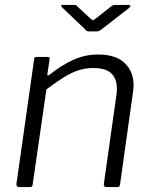

<svg xmlns="http://www.w3.org/2000/svg" viewBox="-20 -762 621 782"><path d="M58 0Q52 0 49 -4Q46 -8 47 -13L119 -521Q120 -527 121.5 -528.5Q123 -530 128 -530H174Q179 -530 181 -528Q183 -526 182 -520L173 -461Q172 -450 181 -457Q231 -497 279 -518.5Q327 -540 379 -540Q451 -540 487.5 -505.5Q524 -471 524 -415Q524 -409 523.5 -402.5Q523 -396 522 -389L469 -11Q468 -5 465.5 -2.5Q463 0 456 0H413Q407 0 404.5 -4Q402 -8 403 -13L454 -374Q455 -381 455.5 -388Q456 -395 456 -401Q456 -442 433 -463.5Q410 -485 360 -485Q328 -485 299 -475.5Q270 -466 239 -446.5Q208 -427 169 -398L113 -10Q112 -4 109.5 -2Q107 0 100 0H58ZM434 -737Q440 -741 443.5 -741.5Q447 -742 452 -742H503Q510 -742 511 -738.5Q512 -735 505 -729L393 -642Q389 -639 385 -636.5Q381 -634 374 -634H344Q335 -634 331 -637.5Q327 -641 323 -646L233 -732Q229 -737 229 -739.5Q229 -742 234 -742H281Q287 -742 290 -740.5Q293 -739 297 -734L350 -685Q358 -678 360 -679.5Q362 -681 372 -688Z"/></svg>

Font: Libre Franklin Light
Style: Italic
Weight: 300
Italic angle: -8°
Designer: Pablo Impallari, Rodrigo Fuenzalida, Nhung Nguyen
Foundry: Impallari Type
Version: Version 3.000